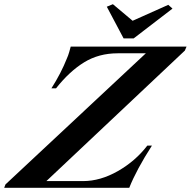

<svg xmlns="http://www.w3.org/2000/svg" viewBox="-81 -895 909 915"><path d="M-55 -16 614 -641H480Q390 -641 320 -598Q250 -555 186 -474H164Q210 -546 238 -617Q244 -630 249 -647.5Q254 -665 256 -673H808L800 -654L140 -32H315Q397 -32 480.5 -79.5Q564 -127 621 -201H643Q569 -86 535 0H-61ZM428 -863 457 -875 551 -796 721 -872 741 -854 556 -712H508Z"/></svg>

Font: Ibarra Real Nova SemiBold
Style: Italic
Weight: 600
Italic angle: -22°
Designer: Jose Maria Ribagorda & Octavio Pardo
Foundry: Octavio Pardo
Version: Version 1.014